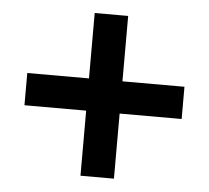

<svg xmlns="http://www.w3.org/2000/svg" viewBox="-44 -686 677 623"><g transform="rotate(5 295.0 -375.0)"><path d="M240 -110V-322H39V-427H240V-640H349V-427H551V-322H349V-110Z"/></g></svg>

Font: Source Han Sans TC
Style: Bold
Weight: 700
Designer: Ryoko NISHIZUKA Ë•øÂ°öÊ∂ºÂ≠ê (kana, bopomofo & ideographs); Paul D. Hunt (Latin, Greek & Cyrillic); Sandoll Communicatio
Foundry: Adobe
Version: Version 2.004;hotconv 1.0.118;makeotfexe 2.5.65603